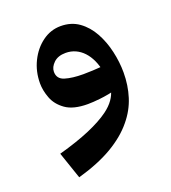

<svg xmlns="http://www.w3.org/2000/svg" viewBox="-107 -388 632 711"><g transform="rotate(-20 209.0 -32.0)"><path d="M85 242.7 48.8 136.7Q121.1 116.7 171.9 95Q222.7 73.2 253.9 50.3Q276.4 33.7 289.1 15.6Q301.8 -2.4 305.7 -20.5L303.2 -92.8Q298.3 -119.1 288.6 -140.4Q278.8 -161.6 264.9 -176.5Q251 -191.4 233.2 -199.5Q215.3 -207.5 194.8 -207.5Q164.6 -207.5 147.5 -191.2Q130.4 -174.8 130.4 -156.2Q130.4 -127.9 158.7 -119.4Q187 -110.8 230 -110.8Q247.1 -110.8 267.6 -111.8Q288.1 -112.8 312 -114.7L333 -18.1Q286.6 -7.3 257.3 -4.2Q228 -1 208 -1Q151.4 -1 120.8 -22.7Q90.3 -44.4 78.9 -75.2Q67.4 -106 67.4 -133.3Q67.4 -180.2 86.9 -219.7Q106.4 -259.3 139.2 -283.2Q171.9 -307.1 211.4 -307.1Q252.9 -307.1 283.2 -285.4Q313.5 -263.7 333.3 -227.8Q353 -191.9 362.5 -149.4Q372.1 -106.9 372.1 -65.9Q372.1 -15.6 357.9 29.3Q343.8 74.2 312 112.3Q278.3 153.8 222.4 186.8Q166.5 219.7 85 242.7Z"/></g></svg>

Font: Markazi Text
Style: Regular
Weight: 400
Designer: Borna Izadpanah (Arabic designer), Fiona Ross (Arabic design director) and Florian Runge (Latin designer)
Foundry: Borna Izadpanah and Florian Runge
Version: Version 1.000